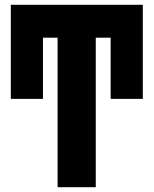

<svg xmlns="http://www.w3.org/2000/svg" viewBox="-20 -780 640 800"><path d="M220 0V-623H159V-368H25V-760H575V-368H441V-623H379V0Z"/></svg>

Font: Noto Sans Mono ExtraBold
Style: Regular
Weight: 800
Designer: Monotype Design Team
Foundry: Monotype Imaging Inc.
Version: Version 2.014